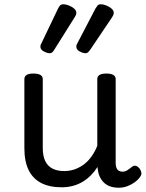

<svg xmlns="http://www.w3.org/2000/svg" viewBox="-20 -859 685 898"><path d="M269 17Q211 17 172 -3.5Q133 -24 113.5 -64.5Q94 -105 94 -166V-489Q94 -502 104.5 -508.5Q115 -515 136 -515Q158 -515 169 -508.5Q180 -502 180 -489V-166Q180 -131 191 -107Q202 -83 224.5 -71Q247 -59 280 -59Q308 -59 332 -68Q356 -77 375.5 -92.5Q395 -108 410 -130Q425 -152 435 -177V-489Q435 -502 445.5 -508.5Q456 -515 478 -515Q499 -515 510 -508.5Q521 -502 521 -489V-96Q521 -82 525 -73Q529 -64 536.5 -60Q544 -56 553 -56Q562 -56 569.5 -59.5Q577 -63 584.5 -69Q592 -75 599 -80Q607 -86 616.5 -83Q626 -80 634 -69Q639 -62 641 -52Q643 -42 636 -33Q626 -18 610 -6.5Q594 5 575 12Q556 19 536 19Q512 19 494.5 12.5Q477 6 465 -6Q453 -18 446 -34Q439 -50 437 -69L436 -78Q422 -56 404.5 -38.5Q387 -21 366 -8.5Q345 4 320.5 10.5Q296 17 269 17ZM213 -610Q201 -610 185 -618.5Q169 -627 169 -640Q169 -643 169.5 -646.5Q170 -650 173 -655L252 -820Q256 -828 261 -833.5Q266 -839 277 -839Q288 -839 302 -833.5Q316 -828 326.5 -819Q337 -810 337 -799Q337 -795 335.5 -790.5Q334 -786 329 -778L233 -625Q228 -617 223.5 -613.5Q219 -610 213 -610ZM381 -610Q368 -610 352.5 -618.5Q337 -627 337 -640Q337 -643 337.5 -646.5Q338 -650 341 -655L427 -820Q432 -828 436.5 -833.5Q441 -839 452 -839Q463 -839 477 -833.5Q491 -828 501.5 -819Q512 -810 512 -799Q512 -795 510.5 -790.5Q509 -786 504 -778L401 -625Q395 -617 390.5 -613.5Q386 -610 381 -610Z"/></svg>

Font: Playwrite CL
Style: Regular
Weight: 400
Designer: Veronika Burian, José Scaglione
Foundry: TypeTogether
Version: Version 1.002